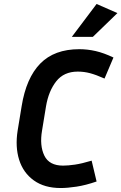

<svg xmlns="http://www.w3.org/2000/svg" viewBox="-20 -938 612 968"><path d="M192 -280Q179 -204 203.5 -153.5Q228 -103 298 -103Q323 -103 357.5 -108Q392 -113 442 -128L467 -23Q412 -4 366 3Q320 10 286 10Q204 10 150.5 -28.5Q97 -67 76.5 -132.5Q56 -198 69 -280L89 -402Q112 -545 183 -617.5Q254 -690 380 -690Q421 -690 462.5 -680.5Q504 -671 552 -648L507 -542Q464 -561 434 -569Q404 -577 372 -577Q302 -577 263.5 -528Q225 -479 212 -402ZM448 -752H342L467 -918L572 -872Z"/></svg>

Font: Inria Sans
Style: Bold Italic
Weight: 700
Italic angle: -10°
Designer: Black Foundry Team
Foundry: Black Foundry
Version: Version 1.2; ttfautohint (v1.8.3)